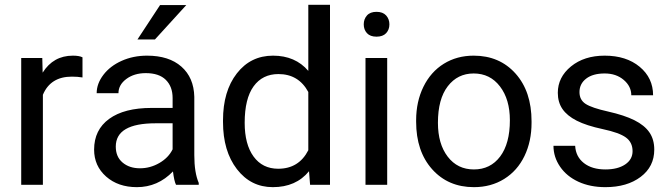

<svg xmlns="http://www.w3.org/2000/svg" viewBox="-20 -770 2795 800"><path d="M323.7 -447.3Q303.2 -450.7 279.3 -450.7Q190.4 -450.7 158.7 -375V0H68.4V-528.3H156.2L157.7 -467.3Q202.1 -538.1 283.7 -538.1Q310.1 -538.1 323.7 -531.2Z M713.4 0Q705.6 -15.6 700.7 -55.7Q637.7 9.8 550.3 9.8Q472.2 9.8 422.1 -34.4Q372.1 -78.6 372.1 -146.5Q372.1 -229 434.8 -274.7Q497.6 -320.3 611.3 -320.3H699.2V-361.8Q699.2 -409.2 670.9 -437.3Q642.6 -465.3 587.4 -465.3Q539.1 -465.3 506.3 -440.9Q473.6 -416.5 473.6 -381.8H382.8Q382.8 -421.4 410.9 -458.3Q439 -495.1 487.1 -516.6Q535.2 -538.1 592.8 -538.1Q684.1 -538.1 735.8 -492.4Q787.6 -446.8 789.6 -366.7V-123.5Q789.6 -50.8 808.1 -7.8V0ZM563.5 -68.8Q606 -68.8 644 -90.8Q682.1 -112.8 699.2 -147.9V-256.3H628.4Q462.4 -256.3 462.4 -159.2Q462.4 -116.7 490.7 -92.8Q519 -68.8 563.5 -68.8ZM647 -749H756.3L625.5 -605.5H552.7Z M909.2 -268.6Q909.2 -390.1 966.8 -464.1Q1024.4 -538.1 1117.7 -538.1Q1210.4 -538.1 1264.6 -474.6V-750H1355V0H1272L1267.6 -56.6Q1213.4 9.8 1116.7 9.8Q1024.9 9.8 967 -65.4Q909.2 -140.6 909.2 -261.7ZM999.5 -258.3Q999.5 -168.5 1036.6 -117.7Q1073.7 -66.9 1139.2 -66.9Q1225.1 -66.9 1264.6 -144V-386.7Q1224.1 -461.4 1140.1 -461.4Q1073.7 -461.4 1036.6 -410.2Q999.5 -358.9 999.5 -258.3Z M1593.3 0H1502.9V-528.3H1593.3ZM1495.6 -668.5Q1495.6 -690.4 1509 -705.6Q1522.5 -720.7 1548.8 -720.7Q1575.2 -720.7 1588.9 -705.6Q1602.5 -690.4 1602.5 -668.5Q1602.5 -646.5 1588.9 -631.8Q1575.2 -617.2 1548.8 -617.2Q1522.5 -617.2 1509 -631.8Q1495.6 -646.5 1495.6 -668.5Z M1713.9 -269Q1713.9 -346.7 1744.4 -408.7Q1774.9 -470.7 1829.3 -504.4Q1883.8 -538.1 1953.6 -538.1Q2061.5 -538.1 2128.2 -463.4Q2194.8 -388.7 2194.8 -264.6V-258.3Q2194.8 -181.2 2165.3 -119.9Q2135.7 -58.6 2080.8 -24.4Q2025.9 9.8 1954.6 9.8Q1847.2 9.8 1780.5 -64.9Q1713.9 -139.6 1713.9 -262.7ZM1804.7 -258.3Q1804.7 -170.4 1845.5 -117.2Q1886.2 -64 1954.6 -64Q2023.4 -64 2064 -117.9Q2104.5 -171.9 2104.5 -269Q2104.5 -356 2063.2 -409.9Q2022 -463.9 1953.6 -463.9Q1886.7 -463.9 1845.7 -410.6Q1804.7 -357.4 1804.7 -258.3Z M2615.7 -140.1Q2615.7 -176.8 2588.1 -197Q2560.5 -217.3 2491.9 -231.9Q2423.3 -246.6 2383.1 -267.1Q2342.8 -287.6 2323.5 -315.9Q2304.2 -344.2 2304.2 -383.3Q2304.2 -448.2 2359.1 -493.2Q2414.1 -538.1 2499.5 -538.1Q2589.4 -538.1 2645.3 -491.7Q2701.2 -445.3 2701.2 -373H2610.4Q2610.4 -410.2 2578.9 -437Q2547.4 -463.9 2499.5 -463.9Q2450.2 -463.9 2422.4 -442.4Q2394.5 -420.9 2394.5 -386.2Q2394.5 -353.5 2420.4 -336.9Q2446.3 -320.3 2513.9 -305.2Q2581.5 -290 2623.5 -269Q2665.5 -248 2685.8 -218.5Q2706.1 -189 2706.1 -146.5Q2706.1 -75.7 2649.4 -33Q2592.8 9.8 2502.4 9.8Q2439 9.8 2390.1 -12.7Q2341.3 -35.2 2313.7 -75.4Q2286.1 -115.7 2286.1 -162.6H2376.5Q2378.9 -117.2 2412.8 -90.6Q2446.8 -64 2502.4 -64Q2553.7 -64 2584.7 -84.7Q2615.7 -105.5 2615.7 -140.1Z"/></svg>

Font: RobotoDraft
Style: Regular
Weight: 400
Version: Version 2.001101; 2014